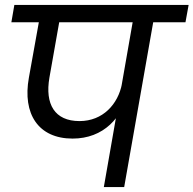

<svg xmlns="http://www.w3.org/2000/svg" viewBox="-20 -760 786 780"><path d="M274.9 -197C399.9 -197 480.1 -281.5 501.6 -396.5L475.6 -419.9C459.6 -336.5 397.7 -268.1 303.1 -268.1C201.8 -268.1 162.1 -336.8 180.8 -444.8L222.3 -679.7H139.6L97.4 -444.8C70.6 -296.6 136.1 -197 274.9 -197ZM484.5 0 603.5 -675.9H520L401.8 0ZM733.5 -669.6 746.3 -740H38.3L26.2 -669.6Z"/></svg>

Font: Poppins Devanagari Thin
Style: Italic
Weight: 100
Italic angle: -10°
Designer: Ninad Kale (Devanagari), Jonny Pinhorn (Latin)
Foundry: Indian Type Foundry
Version: 4.005